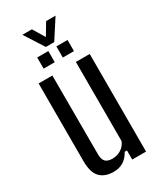

<svg xmlns="http://www.w3.org/2000/svg" viewBox="-218 -942 856 1022"><g transform="rotate(-30 210.0 -430.5)"><path d="M164 7.5Q108.5 7.5 79.8 -23Q51 -53.5 51 -122.5V-600H135.5L136 -115.5Q136 -84.5 149.2 -70.5Q162.5 -56.5 192 -56.5Q221 -56.5 245.2 -71.5Q269.5 -86.5 280 -114V-600H365V0H280V-56H266Q248 -23 222.5 -7.8Q197 7.5 164 7.5ZM231.5 -655V-723.5H300V-655ZM113.5 -655V-723.5H182V-655ZM181.5 -749 105.5 -867.5H164L208 -794.5L251.5 -867.5H309.5L233 -749Z"/></g></svg>

Font: Big Shoulders
Style: Regular
Weight: 400
Designer: Patric King
Foundry: XO Type Co
Version: Version 2.002